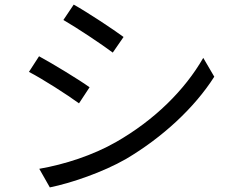

<svg xmlns="http://www.w3.org/2000/svg" viewBox="-20 -788 1040 836"><path d="M301 -768 256 -701C315 -667 423 -595 471 -559L518 -627C475 -659 360 -735 301 -768ZM151 -53 197 28C290 9 428 -38 529 -96C688 -190 827 -319 913 -454L865 -536C784 -395 652 -265 486 -170C385 -112 261 -72 151 -53ZM150 -543 106 -475C166 -444 275 -374 324 -338L370 -408C326 -440 209 -511 150 -543Z"/></svg>

Font: Source Han Sans KR
Style: Regular
Weight: 400
Designer: Ryoko NISHIZUKA 西塚涼子 (kana, bopomofo & ideographs); Paul D. Hunt (Latin, Greek & Cyrillic); Sandoll Communications 산돌커뮤니
Foundry: Adobe
Version: Version 2.004;hotconv 1.0.118;makeotfexe 2.5.65603